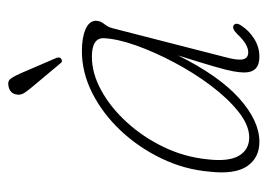

<svg xmlns="http://www.w3.org/2000/svg" viewBox="-116 -558 681 490"><g transform="rotate(-90 225.0 -313.5)"><path d="M323 -77Q315 -47 318.2 -34Q321.5 -21 336 -21Q356.5 -21 382 -48.5Q396.5 -63 404.5 -58.5Q413.5 -52.5 404 -38.5Q391.5 -19 370.5 -5.8Q349.5 7.5 324.5 7.5Q284.5 7.5 284.5 -31Q284.5 -42.5 287.5 -59.2Q290.5 -76 300 -108.8Q309.5 -141.5 328 -200Q276 -95.5 218.5 -44Q161 7.5 107.5 7.5Q66.5 7.5 45.2 -24Q24 -55.5 31.5 -120.5Q37 -184 65 -242.2Q93 -300.5 136.2 -346.5Q179.5 -392.5 232 -419Q284.5 -445.5 339 -445.5Q373.5 -445.5 394.8 -436.2Q416 -427 416.5 -410Q416.5 -398.5 408.5 -388.8Q400.5 -379 397.5 -367.5ZM63 -126Q56.5 -71 72 -44.8Q87.5 -18.5 119 -18.5Q149.5 -18.5 183.8 -45.5Q218 -72.5 250.8 -116Q283.5 -159.5 310.2 -210Q337 -260.5 353.8 -308Q370.5 -355.5 372 -389.5Q373 -420 324.5 -420Q282.5 -420 239 -396.2Q195.5 -372.5 157.8 -331.2Q120 -290 94.5 -237.2Q69 -184.5 63 -126ZM283 -600.5 321.5 -511Q322.5 -508 322.8 -504.5Q323 -501 319.5 -498.5Q313 -494 309 -499L245 -575.5Q237.5 -584.5 232.2 -592.8Q227 -601 228 -609.5Q229.5 -629.5 250.5 -633Q263 -635.5 269.2 -626.5Q275.5 -617.5 283 -600.5Z"/></g></svg>

Font: Fraunces 72pt S100 Thin
Style: Italic
Weight: 100
Italic angle: -16°
Version: Version 1.000; ttfautohint (v1.8.3)